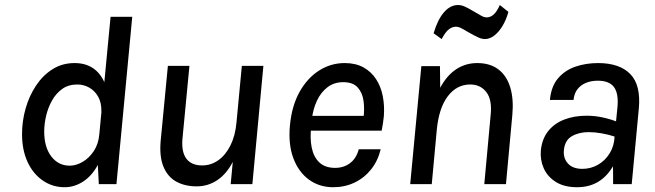

<svg xmlns="http://www.w3.org/2000/svg" viewBox="-20 -752 2674 784"><path d="M244 12.5Q194.5 12.5 154.8 -14.8Q115 -42 92.5 -90.8Q70 -139.5 70 -204.5Q70 -257.5 84.5 -308.8Q99 -360 126.8 -402Q154.5 -444 194.2 -469.2Q234 -494.5 284.5 -494.5Q328 -494.5 358.5 -474.5Q389 -454.5 406 -416.5L431.5 -683.5H520L455.5 0H383.5L379.5 -78.5Q355 -33.5 319.2 -10.5Q283.5 12.5 244 12.5ZM264.5 -75.5Q290.5 -75.5 317 -90.8Q343.5 -106 362.8 -134.8Q382 -163.5 385.5 -203.5L393 -283Q394 -288 394 -290.5Q394 -293 394 -297.5Q394.5 -333.5 380.5 -357.8Q366.5 -382 344 -394.5Q321.5 -407 295.5 -407Q259.5 -407 234 -388.8Q208.5 -370.5 192.2 -341.2Q176 -312 168.2 -278.5Q160.5 -245 160.5 -215Q160.5 -151 189.5 -113.2Q218.5 -75.5 264.5 -75.5Z M783 9Q735.5 9 700.2 -10.2Q665 -29.5 647.8 -70.5Q630.5 -111.5 636 -176L665.5 -483H753.5L725 -185Q720.5 -131 741.2 -103.8Q762 -76.5 805.5 -76.5Q841.5 -76.5 871.2 -97.5Q901 -118.5 920.8 -157.8Q940.5 -197 945.5 -250.5L967.5 -483H1055.5L1010.5 0H922L930.5 -91Q905 -41.5 867 -16.2Q829 9 783 9Z M1340.5 12.5Q1284 12.5 1241.5 -18.5Q1199 -49.5 1177.8 -106.2Q1156.5 -163 1164 -240.5Q1171.5 -320 1203.2 -376.8Q1235 -433.5 1283 -464Q1331 -494.5 1387.5 -494.5Q1432 -494.5 1463.8 -477Q1495.5 -459.5 1515.2 -429.5Q1535 -399.5 1542.8 -360.5Q1550.5 -321.5 1547.5 -278.5Q1546 -264.5 1543.8 -249Q1541.5 -233.5 1538.5 -218.5H1226.5L1251 -235.5Q1245 -188 1252.8 -149.5Q1260.5 -111 1284 -88.8Q1307.5 -66.5 1348.5 -66.5Q1383.5 -66.5 1409.2 -85.8Q1435 -105 1445 -142.5H1534.5Q1523 -95 1495.2 -60.2Q1467.5 -25.5 1427.8 -6.5Q1388 12.5 1340.5 12.5ZM1253.5 -266 1234 -279H1488.5L1464 -267.5Q1469 -305.5 1464.5 -339.5Q1460 -373.5 1440.5 -395Q1421 -416.5 1381.5 -416.5Q1344.5 -416.5 1317.5 -396Q1290.5 -375.5 1274.5 -341.5Q1258.5 -307.5 1253.5 -266Z M1655 0 1700.5 -482H1776.5L1777.5 -393.5Q1804 -443.5 1842.5 -469Q1881 -494.5 1928.5 -494.5Q1981 -494.5 2015 -468.8Q2049 -443 2063.5 -395.2Q2078 -347.5 2072 -282.5L2046 0H1957.5L1983.5 -282.5Q1990 -344.5 1966 -375.8Q1942 -407 1900 -407Q1845 -407 1808.5 -359Q1772 -311 1763.5 -221.5L1743 0ZM1783.5 -592.5 1750.5 -616Q1767.5 -673 1793.2 -702.2Q1819 -731.5 1850 -731.5Q1862.5 -731.5 1875.5 -726.2Q1888.5 -721 1912.5 -706.5Q1935.5 -693 1946.5 -687Q1957.5 -681 1967.5 -681Q1982 -681 1995.2 -692.2Q2008.5 -703.5 2021 -731.5L2056 -703.5Q2046.5 -669.5 2031 -644.5Q2015.5 -619.5 1997.2 -606Q1979 -592.5 1960 -592.5Q1948 -592.5 1933.2 -599Q1918.5 -605.5 1891.5 -621Q1869 -634.5 1859.8 -638.8Q1850.5 -643 1841.5 -643Q1827.5 -643 1813.2 -632.5Q1799 -622 1783.5 -592.5Z M2336.5 12.5Q2284 12.5 2249.8 -9Q2215.5 -30.5 2200.2 -65Q2185 -99.5 2188.5 -138Q2193.5 -185.5 2218.5 -216.8Q2243.5 -248 2284 -263.8Q2324.5 -279.5 2375 -279.5Q2407 -279.5 2437.5 -273.2Q2468 -267 2495.5 -256.5L2501 -311.5Q2507 -369 2487.5 -395.8Q2468 -422.5 2421.5 -422.5Q2394.5 -422.5 2373 -413.8Q2351.5 -405 2338 -387.8Q2324.5 -370.5 2322 -344H2225.5Q2230.5 -399 2258.5 -432Q2286.5 -465 2329.5 -479.8Q2372.5 -494.5 2422 -494.5Q2510 -494.5 2553.8 -449.5Q2597.5 -404.5 2588.5 -308.5L2559.5 0H2483.5Q2483.5 -18.5 2483.5 -36.5Q2483.5 -54.5 2483 -73Q2458 -30.5 2421.5 -9Q2385 12.5 2336.5 12.5ZM2358 -62.5Q2392 -62.5 2421.2 -79Q2450.5 -95.5 2469.2 -125.5Q2488 -155.5 2489.5 -194.5Q2465 -202.5 2437 -207.5Q2409 -212.5 2384 -212.5Q2344 -212.5 2315 -195.8Q2286 -179 2282.5 -138Q2279.5 -106 2299.2 -84.2Q2319 -62.5 2358 -62.5Z"/></svg>

Font: Karla Medium
Style: Italic
Weight: 500
Italic angle: -8°
Designer: Jonathan Pinhorn
Version: Version 2.001